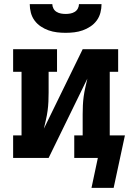

<svg xmlns="http://www.w3.org/2000/svg" viewBox="-20 -770 640 936"><path d="M300 -610Q279 -610 258 -612.5Q237 -615 217 -622Q197 -629 179 -641Q161 -653 148.5 -670Q136 -687 130.5 -708Q125 -729 125 -750H235Q235 -739 240.5 -728.5Q246 -718 256 -712Q266 -706 277.5 -704Q289 -702 300 -702Q311 -702 322.5 -704Q334 -706 344 -712Q354 -718 359.5 -728.5Q365 -739 365 -750H475Q475 -729 469.5 -708Q464 -687 451.5 -670Q439 -653 421 -641Q403 -629 383 -622Q363 -615 342 -612.5Q321 -610 300 -610ZM534 146H426L457 0H342V-110H383V-212Q383 -234 384 -256Q385 -278 388 -300Q391 -322 396 -343.5Q401 -365 406 -387L217 0H44V-110H85V-420H44V-530H258V-420H217V-318Q217 -296 216 -274Q215 -252 212 -230Q209 -208 204 -186.5Q199 -165 194 -143L383 -530H556V-420H515V-110H589Z"/></svg>

Font: Iosevka Curly Slab XBdEx
Style: Regular
Weight: 800
Width: 7
Monospace: yes
Designer: Belleve Invis
Foundry: Belleve Invis
Version: Version 11.0.0; ttfautohint (v1.8.3)